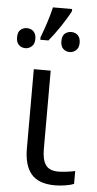

<svg xmlns="http://www.w3.org/2000/svg" viewBox="-69 -873 466 919"><g transform="rotate(5 164.0 -414.0)"><path d="M163.1 -535.2V-157.2Q163.1 -106.4 180.9 -81.8Q198.7 -57.1 241.2 -57.1Q259.3 -57.1 283.9 -60.3Q308.6 -63.5 321.8 -66.9V-4.9Q306.6 1.5 281 5.6Q255.4 9.8 231 9.8Q152.8 9.8 117.4 -31.2Q82 -72.3 82 -154.8V-535.2ZM100.6 -689.9Q132.3 -772.5 147.5 -837.9H239.7V-828.1Q223.6 -795.4 194.1 -751.7Q164.6 -708 139.6 -678.2H100.6ZM-11.2 -680.2Q-11.2 -705.6 1.5 -716.8Q14.2 -728 32.7 -728Q52.7 -728 64.7 -715.3Q76.7 -702.6 76.7 -680.2Q76.7 -655.8 63.2 -643.8Q49.8 -631.8 32.7 -631.8Q14.2 -631.8 1.5 -643.8Q-11.2 -655.8 -11.2 -680.2ZM201.7 -680.2Q201.7 -705.6 214.4 -716.8Q227.1 -728 245.6 -728Q265.6 -728 277.6 -715.3Q289.6 -702.6 289.6 -680.2Q289.6 -655.8 276.1 -643.8Q262.7 -631.8 245.6 -631.8Q227.1 -631.8 214.4 -643.8Q201.7 -655.8 201.7 -680.2Z"/></g></svg>

Font: Open Sans ACDW
Style: acdw
Weight: 400
Foundry: Ascender Corporation
Version: Version 1.10